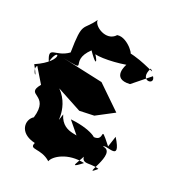

<svg xmlns="http://www.w3.org/2000/svg" viewBox="-171 -886 966 1055"><g transform="rotate(20 312.0 -358.5)"><path d="M348 -108C370 -156 251 -104 219 -217C185 -115 245 -248 150 -344L295 -266L382 -269L490 -326L356 -456L112 -509C287 -474 140 -501 245 -601C329 -479 270 -622 246 -601C255 -579 362 -577 452 -592C452 -592 394 -492 507 -499L611 -583C644 -535 539 -531 585 -618C631 -581 539 -643 439 -661C484 -626 414 -739 349 -728C301 -674 213 -734 220 -770C161 -685 144 -739 141 -551C69 -498 9 -549 46 -461C72 -567 130 -490 -25 -422C33 -322 -32 -393 -6 -419L49 -328C-22 -242 118 -297 73 -147C30 -121 25 -39 126 -16C104 32 170 -2 230 53C240 21 317 -28 418 -5C309 80 443 -58 409 -81C389 20 440 -23 503 -2C414 81 580 -118 485 -126C496 -147 613 -69 532 -200L511 -136C413 -261 507 -131 394 -162C456 -128 414 -191 268 -206Z"/></g></svg>

Font: Asimov Silicon
Style: Regular
Weight: 400
Designer: Google
Version: Version 2.000980; 2014